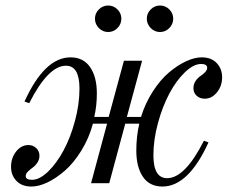

<svg xmlns="http://www.w3.org/2000/svg" viewBox="-20 -664 846 696"><path d="M94.2 12.2Q59.1 12.2 39.6 -8.3Q20 -28.8 20 -59.1Q20 -91.8 38.6 -115Q57.1 -138.2 83 -138.2Q99.6 -138.2 111.3 -127.2Q123 -116.2 123 -100.1Q123 -85.4 115.2 -74Q107.4 -62.5 98.1 -56.2Q88.9 -49.8 81.1 -42Q73.2 -34.2 73.2 -25.9Q73.2 -12.2 96.2 -12.2Q123.5 -12.2 154.5 -42.2Q185.5 -72.3 210.4 -118.7Q235.4 -165 251.7 -225.6Q268.1 -286.1 268.1 -342.8Q268.1 -425.8 219.2 -425.8Q154.8 -425.8 85.9 -290L68.8 -295.9Q141.6 -456.1 235.8 -456.1Q282.2 -456.1 306.6 -420.7Q331.1 -385.3 331.1 -325.2Q331.1 -281.2 321.8 -240.2H374L429.2 -443.8H495.1L439.9 -240.2H491.2Q506.8 -290.5 534.2 -332.8Q561.5 -375 592.3 -401.1Q623 -427.2 654.1 -441.7Q685.1 -456.1 710.9 -456.1Q746.1 -456.1 765.6 -435.3Q785.2 -414.6 785.2 -383.8Q785.2 -352.1 766.4 -329.1Q747.6 -306.2 722.2 -306.2Q704.6 -306.2 692.9 -316.9Q681.2 -327.6 681.2 -344.2Q681.2 -358.9 689 -370.4Q696.8 -381.8 706.1 -387.9Q715.3 -394 723.1 -401.9Q731 -409.7 731 -418Q731 -432.1 709 -432.1Q681.6 -432.1 650.4 -402.1Q619.1 -372.1 594.2 -325.4Q569.3 -278.8 552.7 -218.3Q536.1 -157.7 536.1 -101.1Q536.1 -18.1 585.9 -18.1Q650.4 -18.1 719.2 -153.8L735.8 -147.9Q663.1 12.2 568.8 12.2Q522 12.2 498 -23.2Q474.1 -58.6 474.1 -118.2Q474.1 -168.9 484.9 -215.8H434.1L376 0H310.1L368.2 -215.8H316.9Q302.7 -163.1 275.1 -118.4Q247.6 -73.7 215.8 -45.9Q184.1 -18.1 152.3 -2.9Q120.6 12.2 94.2 12.2ZM526.4 -629.9Q540.5 -644 560.1 -644Q579.6 -644 593.8 -629.9Q607.9 -615.7 607.9 -596.2Q607.9 -576.7 593.8 -562.3Q579.6 -547.9 560.1 -547.9Q540.5 -547.9 526.4 -562.3Q512.2 -576.7 512.2 -596.2Q512.2 -615.7 526.4 -629.9ZM338.4 -629.9Q352.5 -644 372.1 -644Q391.6 -644 405.8 -629.9Q419.9 -615.7 419.9 -596.2Q419.9 -576.7 405.8 -562.3Q391.6 -547.9 372.1 -547.9Q352.5 -547.9 338.4 -562.3Q324.2 -576.7 324.2 -596.2Q324.2 -615.7 338.4 -629.9Z"/></svg>

Font: Flanker Steampunk
Style: Italic
Weight: 400
Italic angle: -12°
Designer: Alexey Kryukov, Leonardo Di Lena
Foundry: Alexey Kryukov, Leonardo Di Lena
Version: 1.210